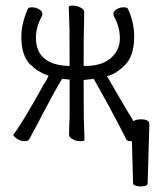

<svg xmlns="http://www.w3.org/2000/svg" viewBox="-20 -498 552 684"><path d="M424 -265Q393 -235 368 -229L361 -227Q417 -130 434 -102Q452 -73 456 -66L460 -69Q469 -73 480 -73Q512 -73 512 -57V-56L506 155Q506 166 481 166Q456 166 454 155L450 5H445Q432 5 429 -3Q424 -14 393 -73Q362 -132 343 -165L314 -217L278 -213V-209Q278 -100 278.5 -79.5Q279 -59 280 -35Q281 -11 281 1Q281 5 266.5 5Q252 5 239 -2Q226 -9 226 -18Q226 -43 228 -81V-215H223Q218 -215 201 -217Q166 -158 132 -92L109 -48Q102 -36 97 -26Q86 -4 85 -4Q82 5 68 5Q54 5 41 -3.5Q28 -12 27 -18Q27 -18 29 -20Q53 -52 92 -120Q112 -154 124.5 -177Q137 -200 144 -210L153 -228L148 -230Q113 -243 91 -266H90Q56 -297 56 -368Q56 -413 79 -466Q81 -472 94 -472Q107 -472 119 -465Q131 -458 131 -448Q131 -444 128 -438Q108 -401 108 -364Q108 -268 223 -263H228V-268Q228 -376 227.5 -397Q227 -418 226 -440.5Q225 -463 225 -473Q225 -478 239.5 -478Q254 -478 267 -471Q280 -464 280 -455L279 -396Q278 -378 278 -268V-263H283Q349 -263 381 -297Q407 -323 407 -362Q407 -401 387 -438Q384 -444 384 -448Q384 -458 395.5 -465Q407 -472 420.5 -472Q434 -472 436 -466Q458 -418 458 -368Q458 -298 424 -265Z"/></svg>

Font: Moon Stars Kai HW Light
Style: Regular
Weight: 300
Designer: GuiWonder
Version: Version 1.101